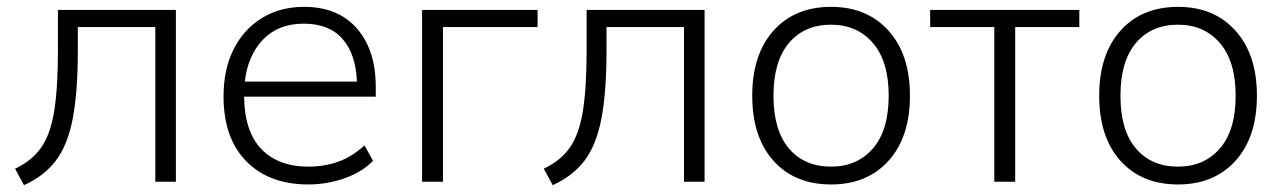

<svg xmlns="http://www.w3.org/2000/svg" viewBox="-20 -530 3741 560"><path d="M50 10 24 -38Q73 -61 100 -99.5Q127 -138 138 -205.5Q149 -273 149 -385V-501H493V0H433V-451H207V-383Q207 -261 192 -183.5Q177 -106 142.5 -61Q108 -16 50 10Z M879 8Q765 8 698.5 -59.5Q632 -127 632 -249Q632 -328 661.5 -386.5Q691 -445 744 -477.5Q797 -510 867 -510Q966 -510 1021 -447Q1076 -384 1076 -276V-248H692Q693 -147 742 -95.5Q791 -44 880 -44Q925 -44 965.5 -58Q1006 -72 1043 -106L1068 -61Q1036 -28 985 -10Q934 8 879 8ZM866 -461Q792 -461 747.5 -415Q703 -369 694 -292H1021Q1018 -372 979 -416.5Q940 -461 866 -461Z M1211 0V-501H1548V-451H1272V0Z M1592 10 1566 -38Q1615 -61 1642 -99.5Q1669 -138 1680 -205.5Q1691 -273 1691 -385V-501H2035V0H1975V-451H1749V-383Q1749 -261 1734 -183.5Q1719 -106 1684.5 -61Q1650 -16 1592 10Z M2404 8Q2298 8 2236 -61Q2174 -130 2174 -251Q2174 -371 2236 -440.5Q2298 -510 2404 -510Q2509 -510 2571.5 -440.5Q2634 -371 2634 -251Q2634 -130 2571.5 -61Q2509 8 2404 8ZM2404 -44Q2480 -44 2526 -97Q2572 -150 2572 -251Q2572 -351 2526 -404.5Q2480 -458 2404 -458Q2326 -458 2281 -404.5Q2236 -351 2236 -251Q2236 -150 2281 -97Q2326 -44 2404 -44Z M2880 0V-451H2693V-501H3128V-451H2941V0Z M3416 8Q3310 8 3248 -61Q3186 -130 3186 -251Q3186 -371 3248 -440.5Q3310 -510 3416 -510Q3521 -510 3583.5 -440.5Q3646 -371 3646 -251Q3646 -130 3583.5 -61Q3521 8 3416 8ZM3416 -44Q3492 -44 3538 -97Q3584 -150 3584 -251Q3584 -351 3538 -404.5Q3492 -458 3416 -458Q3338 -458 3293 -404.5Q3248 -351 3248 -251Q3248 -150 3293 -97Q3338 -44 3416 -44Z"/></svg>

Font: Mulish Light
Style: Regular
Weight: 300
Designer: Vernon Adams
Foundry: Vernon Adams
Version: Version 3.603; ttfautohint (v1.8.3)